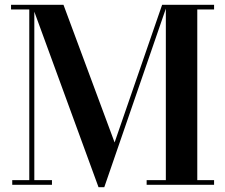

<svg xmlns="http://www.w3.org/2000/svg" viewBox="-20 -770 938 800"><path d="M390.5 10 112.5 -750H244.5L457.5 -176.5L655.5 -750H676.5L414.5 10ZM123 -750V-19.5H196.5V0H31V-19.5H102V-730.5H26V-750ZM872 -750V-730.5H802V-19.5H872V0H591V-19.5H671V-750Z"/></svg>

Font: Bodoni Moda 11pt SemiBold
Style: Regular
Weight: 600
Designer: Owen Earl
Foundry: indestructible type
Version: Version 2.004